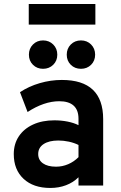

<svg xmlns="http://www.w3.org/2000/svg" viewBox="-20 -919 597 951"><path d="M229.2 12Q145.3 12 96.8 -33.2Q48.2 -78.5 48.2 -155.8Q48.2 -206.1 73.3 -243.8Q98.5 -281.5 143.8 -302.2Q189 -323 249.4 -323Q283 -323 314.2 -316.9Q345.5 -310.7 368.8 -299V-330.8Q368.8 -374.1 344.6 -395.9Q320.5 -417.6 273.4 -417.6Q236 -417.6 196.4 -404.1Q156.9 -390.6 116.6 -364.2L79 -462.4Q122.9 -491.5 176.9 -507.2Q231 -523 286.2 -523Q388.9 -523 439.9 -474.4Q491 -425.7 491 -328.8V0H368.8V-41Q343 -15.2 307.1 -1.6Q271.3 12 229.2 12ZM257.8 -93.4Q288.8 -93.4 317.6 -105.7Q346.3 -117.9 368.8 -140.6V-201Q347.5 -211.6 321.3 -217.3Q295.1 -223 269.2 -223Q222.5 -223 195.8 -205.2Q169.2 -187.5 169.2 -156Q169.2 -126.7 192.5 -110.1Q215.8 -93.4 257.8 -93.4ZM381.2 -578.2Q350.6 -578.2 330.6 -598.1Q310.6 -618 310.6 -648.2Q310.6 -678.4 330.6 -698.6Q350.6 -718.8 381.2 -718.8Q411.1 -718.8 431.2 -698.6Q451.2 -678.4 451.2 -648.2Q451.2 -618 431.2 -598.1Q411.1 -578.2 381.2 -578.2ZM193.2 -578.2Q163.2 -578.2 143.2 -598.1Q123.2 -618 123.2 -648.2Q123.2 -678.4 143.2 -698.6Q163.2 -718.8 193.2 -718.8Q223.4 -718.8 243.6 -698.6Q263.8 -678.4 263.8 -648.2Q263.8 -618 243.6 -598.1Q223.4 -578.2 193.2 -578.2ZM122.4 -797V-899.2H452.4V-797Z"/></svg>

Font: Overpass
Style: Regular
Weight: 400
Designer: Delve Withrington, Dave Bailey, Thomas Jockin
Foundry: Delve Fonts LLC
Version: Version 4.000